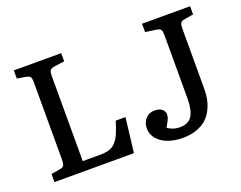

<svg xmlns="http://www.w3.org/2000/svg" viewBox="-112 -909 1419 1131"><g transform="rotate(-20 598.0 -343.0)"><path d="M59.1 0V-50.8L115.2 -60.1Q135.3 -63.5 140.6 -74.2Q146 -85 146 -110.8V-592.8Q146 -617.7 140.4 -626.7Q134.8 -635.7 112.8 -640.1L59.1 -648.9V-700.2H356V-648.9L291 -640.1Q270.5 -636.7 264.2 -627Q257.8 -617.2 257.8 -592.8V-59.1H363.8Q399.9 -59.1 423.3 -66.2Q446.8 -73.2 464.8 -93Q482.9 -112.8 494.9 -140.4Q506.8 -168 522 -216.8H583L557.1 0ZM859.9 14.2Q811 14.2 770.5 0.2Q730 -13.7 704.1 -42.7Q678.2 -71.8 678.2 -110.8Q678.2 -145.5 699.5 -170.2Q720.7 -194.8 754.9 -194.8Q786.6 -194.8 802.7 -181.4Q818.8 -168 818.8 -147.9Q818.8 -134.8 813 -120.6Q807.1 -106.4 789.1 -75.2Q798.8 -66.4 819.3 -58.6Q839.8 -50.8 865.2 -50.8Q918.9 -50.8 941.4 -86.7Q963.9 -122.6 963.9 -196.8V-590.8Q963.9 -615.7 958 -625.5Q952.1 -635.3 931.2 -638.2L862.8 -647.9V-700.2H1164.1V-648.9L1106 -639.2Q1086.4 -635.7 1081.3 -625Q1076.2 -614.3 1076.2 -588.9V-215.8Q1076.2 -182.1 1070.6 -151.6Q1064.9 -121.1 1049.8 -90.1Q1034.7 -59.1 1011 -36.6Q987.3 -14.2 948.5 0Q909.7 14.2 859.9 14.2Z"/></g></svg>

Font: Literata Book Medium
Style: Regular
Weight: 500
Designer: Latin by Veronika Burian and Jose Scaglione. Greek by Irene Vlachou. Cyrillic by Vera Evstafieva
Foundry: TypeTogether
Version: Version 2.003;PS 002.003;hotconv 1.0.88;makeotf.lib2.5.64775